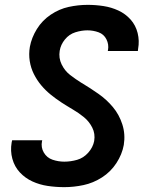

<svg xmlns="http://www.w3.org/2000/svg" viewBox="-20 -763 616 791"><path d="M245 8Q284 8 324 -0.5Q364 -9 400 -32Q436 -55 459.5 -91Q483 -127 490 -166Q497 -210 484 -250.5Q471 -291 445 -322Q419 -353 385.5 -376.5Q352 -400 317 -421L315 -422Q291 -437 269 -454Q247 -471 234 -497.5Q221 -524 226 -554Q230 -579 247.5 -600.5Q265 -622 290.5 -630Q316 -638 340 -638Q364 -638 386 -630Q408 -622 418.5 -601Q429 -580 425 -557L424 -553H548Q549 -557 549 -562Q555 -595 547 -627Q539 -659 518 -682.5Q497 -706 468 -719.5Q439 -733 406.5 -738Q374 -743 341 -743Q302 -743 263 -734.5Q224 -726 189 -702.5Q154 -679 132 -643.5Q110 -608 103 -570Q98 -540 102.5 -511.5Q107 -483 119.5 -458Q132 -433 149.5 -412Q167 -391 188.5 -373.5Q210 -356 233 -341Q256 -326 280 -312Q304 -298 325.5 -280.5Q347 -263 360 -237.5Q373 -212 368 -182Q363 -156 343.5 -134Q324 -112 297.5 -104.5Q271 -97 245 -97Q220 -97 196.5 -105Q173 -113 160.5 -134.5Q148 -156 153 -181Q153 -183 154 -185H30Q29 -180 28 -176Q22 -141 31 -108.5Q40 -76 62 -52.5Q84 -29 113.5 -15.5Q143 -2 176.5 3Q210 8 245 8Z"/></svg>

Font: Iosevka Sparkle Oblique
Style: Bold
Weight: 700
Italic angle: -9°
Designer: Belleve Invis
Foundry: Belleve Invis
Version: Version 4.5.0; ttfautohint (v1.8.3)